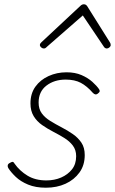

<svg xmlns="http://www.w3.org/2000/svg" viewBox="-20 -856 536 895"><path d="M194 19Q146 19 111 4.5Q76 -10 53.5 -31.5Q31 -53 19 -72Q15 -78 16 -85Q17 -92 25 -96Q33 -101 38 -101.5Q43 -102 48 -93Q72 -59 108.5 -37Q145 -15 196 -15Q234 -15 265 -28.5Q296 -42 315.5 -66.5Q335 -91 335 -128Q335 -157 319.5 -177.5Q304 -198 279.5 -213Q255 -228 228 -242Q201 -256 176.5 -273Q152 -290 137 -314.5Q122 -339 122 -374Q122 -420 145 -452Q168 -484 206.5 -501.5Q245 -519 290 -519Q330 -519 360 -506Q390 -493 410.5 -474.5Q431 -456 442 -440Q446 -433 444.5 -429Q443 -425 435 -419Q430 -415 424.5 -416Q419 -417 413 -423Q385 -455 356.5 -470Q328 -485 286 -485Q233 -485 196.5 -457Q160 -429 160 -378Q160 -348 174.5 -328Q189 -308 214 -292.5Q239 -277 267 -262.5Q295 -248 319.5 -231Q344 -214 359.5 -191Q375 -168 375 -133Q375 -86 350.5 -52Q326 -18 285.5 0.5Q245 19 194 19ZM184 -630Q178 -630 172 -635Q166 -640 166 -646Q166 -650 167.5 -652.5Q169 -655 173 -659L354 -828Q359 -833 363 -834.5Q367 -836 371 -836Q375 -836 378.5 -834.5Q382 -833 386 -828L492 -659Q494 -656 495 -653Q496 -650 496 -646Q496 -640 490 -635Q484 -630 478 -630Q474 -630 470.5 -632Q467 -634 465 -637L366 -784L200 -639Q194 -633 191 -631.5Q188 -630 184 -630Z"/></svg>

Font: Playwrite IS Thin
Style: Regular
Weight: 250
Designer: Veronika Burian, José Scaglione
Foundry: TypeTogether
Version: Version 1.002